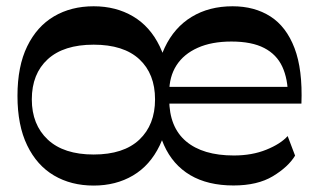

<svg xmlns="http://www.w3.org/2000/svg" viewBox="-20 -581 1009 612"><path d="M278.5 10.5Q206.8 10.5 152.2 -21.6Q97.6 -53.7 66.7 -117.5Q35.7 -181.3 35.7 -275.3Q35.7 -369.9 66.7 -433.3Q97.6 -496.8 152.2 -528.9Q206.8 -561 278.5 -561Q349.5 -561 403.9 -528.9Q458.4 -496.8 489.1 -433.3Q519.9 -369.9 519.9 -275.3Q519.9 -181.3 489.1 -117.5Q458.4 -53.7 403.9 -21.6Q349.5 10.5 278.5 10.5ZM278.5 -88.5Q374 -88.5 424.1 -135.8Q474.2 -183.1 474.2 -264.2Q474.2 -345.7 424.1 -392.2Q374 -438.6 278.5 -438.6Q183 -438.6 132.2 -392.2Q81.4 -345.7 81.4 -264.2Q81.4 -183.8 132.2 -136.1Q183 -88.5 278.5 -88.5ZM724.4 10.2Q642.3 10.2 586.5 -22.7Q530.7 -55.7 502.6 -118.7Q474.4 -181.7 474.4 -271Q474.4 -364.6 505 -429.2Q535.6 -493.8 591.2 -527.4Q646.7 -561 721.3 -561Q791.2 -561 841.9 -528.6Q892.7 -496.1 918.8 -427.6Q944.9 -359.1 940.8 -250.8H513.6V-304.1H918.8L897.9 -273.9Q897.9 -329.2 879.9 -368.3Q861.9 -407.3 822.3 -427.9Q782.6 -448.6 717.7 -448.6Q654.5 -448.6 610.1 -428.6Q565.6 -408.7 542.5 -372.7Q519.4 -336.7 519.4 -286.6V-264.6Q519.4 -176 572.9 -130.7Q626.5 -85.4 725.4 -85.4Q783.3 -85.4 828.8 -103.8Q874.4 -122.2 896.9 -147.3L920.6 -84.9Q898.6 -48.7 849.6 -19.2Q800.6 10.2 724.4 10.2Z"/></svg>

Font: Savate ExtraLight
Style: Regular
Weight: 200
Designer: Max Esnée
Foundry: Plomb Type
Version: Version 2.000